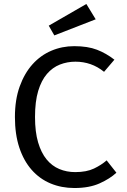

<svg xmlns="http://www.w3.org/2000/svg" viewBox="-20 -933 640 965"><path d="M358 -68Q415 -68 452.5 -86Q490 -104 516 -127L565 -65Q533 -35 481 -11.5Q429 12 354 12Q289 12 234 -11Q179 -34 139 -79.5Q99 -125 77 -191.5Q55 -258 55 -345Q55 -432 79 -498.5Q103 -565 143.5 -610Q184 -655 238 -678Q292 -701 353 -701Q421 -701 467.5 -683Q514 -665 555 -633L503 -572Q471 -598 435 -610.5Q399 -623 359 -623Q318 -623 281 -608.5Q244 -594 216 -561.5Q188 -529 172 -476Q156 -423 156 -345Q156 -270 171.5 -217.5Q187 -165 214 -132Q241 -99 278 -83.5Q315 -68 358 -68ZM225 -804 414 -913 461 -836 253 -755Z"/></svg>

Font: Wlorlttqgufhjawjgtejqphaquk
Style: Regular
Weight: 400
Monospace: yes
Designer: Carrois Corporate & Edenspiekermann
Foundry: Carrois Corporate GbR & Edenspiekermann AG
Version: Version 2.001